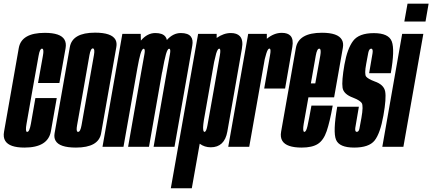

<svg xmlns="http://www.w3.org/2000/svg" viewBox="-46 -780 2297 1020"><path d="M84 4Q4 4 -18 -31.5Q-30 -51 -24.5 -80.5Q-9.5 -165.5 14 -299Q39.5 -444.5 53.8 -525Q68 -605.5 192 -605.5Q275.5 -605.5 296.5 -569.5Q307 -551.5 302.5 -524.5Q288 -443 269.5 -339H156Q175.5 -446 182 -484Q188 -517 179.5 -521Q178.5 -521.5 177 -521.5Q165.5 -521.5 159 -483.8Q152.5 -446 126 -299Q103 -166 95 -122.5Q88 -83.5 96.5 -79.5Q97.5 -79.5 99 -79.5Q110.5 -79.5 118.2 -122.8Q126 -166 142 -259H255.5Q240 -170 224.5 -83Q209 4 84 4Z M357.5 4Q269 4 249 -33Q240 -49 244 -72Q257.5 -148 284.5 -300.5Q311.5 -453.5 325 -530Q338.5 -606.5 459 -606.5Q547 -606.5 567.5 -569Q576 -553 572 -530Q558.5 -453.5 531.5 -300.5Q504.5 -148 491.2 -72Q478 4 357.5 4ZM369 -79.5Q381 -79.5 387.2 -114.8Q393.5 -150 420 -300.5Q446.5 -451 453 -487Q458.5 -518 450 -522Q449 -523 447.5 -523Q435.5 -523 429.2 -487Q423 -451 396.5 -300.5Q370 -150 363.5 -114.5Q358 -84 366 -80Q367.5 -79.5 369 -79.5Z M498.5 0 604 -600H701.5L702.5 -564.5Q736.5 -604.5 779 -604.5Q817.5 -604.5 832.5 -585.5Q838.5 -578 840.5 -567.5Q873.5 -604.5 914.5 -604.5Q953 -604.5 968 -585.5Q981 -569 975.5 -537.5Q964 -471 953 -408.5L881 0H770L838.5 -390.5Q852 -466.5 857 -493.5Q861 -517 855 -520.5Q853.5 -521 852.5 -521Q844 -521 835.8 -492.5Q827.5 -464 815.5 -396H815L745.5 0H634.5L703 -390.5Q716.5 -466.5 721.5 -493.5Q725.5 -517 719.5 -520.5Q718 -521 717 -521Q708.5 -521 700 -492.5Q693 -469 684 -418.5L610 0Z M861.5 220 1006.5 -600H1105V-578.5Q1142.5 -604.5 1180 -604.5Q1212.5 -604.5 1228 -588Q1247.5 -567.5 1239 -521Q1224.5 -437 1200.5 -301Q1176.5 -165.5 1161.8 -81.5Q1147 2.5 1073.5 2.5Q1040.5 2.5 1015 -16.5L973 220ZM1037 -141Q1033.5 -118.5 1033 -104Q1032.5 -82 1039 -79.5Q1039.5 -79.5 1040.5 -79.5Q1050 -79.5 1056.2 -114.5Q1062.5 -149.5 1089.5 -301Q1116 -450.5 1122 -486Q1127.5 -518 1120.5 -521Q1119.5 -521.5 1118.5 -521.5Q1110.5 -521.5 1102.5 -496Q1097.5 -478.5 1091.5 -450.5Z M1357.5 -309.5Q1382.5 -451 1388.5 -486.5Q1394.5 -518.5 1387 -521.5Q1386.5 -522 1385.5 -522Q1377 -522 1369 -496.5Q1364 -480.5 1360.5 -466L1278 0H1166.5L1272.5 -600H1371.5V-574Q1409.5 -605.5 1451 -605.5Q1483 -605.5 1497.5 -589.5Q1514 -571 1507 -531Q1494.5 -456.5 1468.5 -309.5Z M1557 4Q1476 4 1454 -31.5Q1442 -51 1447.5 -81Q1462.5 -166.5 1486 -299Q1511.5 -444.5 1525.8 -525.2Q1540 -606 1664.5 -606Q1749 -606 1770 -569Q1780 -552 1775.5 -526.5Q1761.5 -447 1736 -302.5Q1732.5 -281.5 1729 -263H1592.5Q1574 -159 1567.5 -122.5Q1561 -83.5 1569.5 -79.5Q1570 -79.5 1571 -79.5Q1580.5 -79.5 1587.5 -110.2Q1594.5 -141 1608.5 -219H1721.5Q1706 -132 1689.5 -83.5Q1673 -35 1642.8 -15.5Q1612.5 4 1557 4ZM1605.5 -337H1629Q1649 -449 1655.5 -484.5Q1661 -517 1652.5 -521Q1651.5 -521.5 1650 -521.5Q1638 -521.5 1631.5 -484.5Q1626 -451.5 1605.5 -337Z M1835.5 4Q1756.5 4 1739.2 -37.5Q1722 -79 1745.5 -213H1860.5Q1845 -123 1841.5 -101Q1839.5 -84 1845.5 -80.5Q1847 -79.5 1849.5 -79.5Q1860 -79.5 1863.5 -96.8Q1867 -114 1874 -153.5Q1885.5 -218.5 1875.5 -232.8Q1865.5 -247 1830 -261Q1779 -279.5 1773.8 -314.2Q1768.5 -349 1784 -437.5Q1799 -521.5 1830 -562.8Q1861 -604 1940 -604Q2019 -604 2035.5 -559.5Q2052 -515 2030 -391H1915Q1929 -471.5 1933 -496.5Q1936 -516.5 1929.5 -520.5Q1928 -521.5 1926 -521.5Q1915 -521.5 1910.5 -500Q1906 -478.5 1899.5 -441Q1889 -385.5 1899.2 -373Q1909.5 -360.5 1944 -347.5Q1993.5 -330.5 2000.2 -294Q2007 -257.5 1991 -167Q1974 -71 1944 -33.5Q1914 4 1835.5 4Z M1985 0 2090.5 -600H2203L2097 0ZM2119 -760.5H2231L2214.5 -665.5H2102Z"/></svg>

Font: Anybody UltraCondensed SemiBold
Style: Italic
Weight: 600
Width: 1
Italic angle: -10°
Designer: Tyler Finck
Foundry: Etcetera Type Company
Version: Version 1.010; ttfautohint (v1.8.3) -l 8 -r 50 -G 200 -x 14 